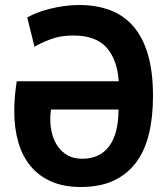

<svg xmlns="http://www.w3.org/2000/svg" viewBox="-20 -734 670 768"><path d="M184 -296Q181 -276 181 -258Q181 -227 188.5 -198.5Q196 -170 211.5 -148Q227 -126 251 -112.5Q275 -99 309 -99Q379 -99 416.5 -149Q454 -199 454 -296ZM455 -409Q449 -496 406 -544Q363 -592 273 -592Q221 -592 181 -576.5Q141 -561 118 -547L89 -664Q104 -673 126.5 -682Q149 -691 176.5 -698Q204 -705 234.5 -709.5Q265 -714 296 -714Q365 -714 420 -693.5Q475 -673 513.5 -628.5Q552 -584 572 -515Q592 -446 592 -350Q592 -265 575.5 -197.5Q559 -130 523.5 -83Q488 -36 433.5 -11Q379 14 303 14Q235 14 185 -8Q135 -30 102 -70Q69 -110 53 -166Q37 -222 37 -290Q37 -318 39.5 -347.5Q42 -377 47 -409Z"/></svg>

Font: PTSans
Style: Bold
Weight: 700
Designer: A.Korolkova, O.Umpeleva, V.Yefimov
Foundry: ParaType Ltd
Version: Version 2.003W OFL